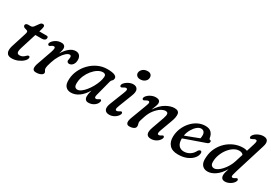

<svg xmlns="http://www.w3.org/2000/svg" viewBox="18 -1545 3358 2382"><g transform="rotate(30 1697.0 -354.0)"><path d="M121.5 -387.5 86.5 -398Q65.5 -408 65.5 -427Q65.5 -439.5 75.5 -447.2Q85.5 -455 101.5 -455H135Q150 -455 160 -459.8Q170 -464.5 180.5 -477.5L222 -534.5Q228.5 -543.5 237 -549Q245.5 -554.5 258 -554.5Q283 -554.5 283 -529.5Q283 -512 273 -478.5L264.5 -452.5H369.5Q392 -452.5 392 -431Q392 -411.5 377 -400.5Q362 -389.5 337 -389.5H244.5L175.5 -170Q157 -111.5 164.8 -91.8Q172.5 -72 199 -72Q222 -72 240.2 -81.2Q258.5 -90.5 278.5 -111.5Q287.5 -120 292 -122.5Q296.5 -125 303.5 -125Q320 -125 320 -105.5Q320 -82.5 293 -55.5Q266 -28.5 222.8 -9.5Q179.5 9.5 131 9.5Q76.5 9.5 59.5 -29Q42.5 -67.5 68.5 -142L126.5 -324.5Q136.5 -353.5 136.5 -367.2Q136.5 -381 121.5 -387.5Z M454 -358.5Q446.5 -359.5 441 -367.8Q435.5 -376 441 -390Q454 -420.5 491 -444.8Q528 -469 574 -469Q603 -469 617.2 -455.2Q631.5 -441.5 631.5 -417.5Q631.5 -402 626.5 -381.8Q621.5 -361.5 614.5 -339.5Q649 -398 691.8 -433Q734.5 -468 780 -468Q817 -468 836.8 -445Q856.5 -422 856.5 -383.5Q856.5 -340 834.8 -314Q813 -288 784.5 -288Q767.5 -288 759.8 -297.5Q752 -307 752 -318.5Q752 -328.5 755.2 -339.2Q758.5 -350 758.5 -363.5Q758.5 -376 753.5 -384Q748.5 -392 737 -392Q713.5 -392 684.8 -366.8Q656 -341.5 628.8 -296.8Q601.5 -252 582.5 -194Q569.5 -156 564.8 -133.5Q560 -111 560 -93.5Q560 -77 569.8 -64.5Q579.5 -52 579.5 -40.5Q579.5 -18.5 551.2 -4.2Q523 10 480.5 10Q440.5 10 434.5 -20.5Q428.5 -51 451 -109.5L519.5 -305Q533.5 -345 532.8 -364.2Q532 -383.5 513 -383.5Q498 -383.5 480 -369.5Q473.5 -364 467 -360.2Q460.5 -356.5 454 -358.5Z M1275 -125Q1263 -79 1290 -79Q1300 -79 1308 -83.2Q1316 -87.5 1325.5 -94Q1342 -106 1350.5 -100.5Q1365.5 -92.5 1353 -62Q1340.5 -32 1307 -11Q1273.5 10 1230.5 10Q1205.5 10 1191 -5.2Q1176.5 -20.5 1176.5 -50.5Q1176.5 -67 1179.5 -86Q1182.5 -105 1192 -140Q1147 -64.5 1093.2 -27.2Q1039.5 10 981 10Q932.5 10 904 -22.2Q875.5 -54.5 880.5 -126.5Q883.5 -191.5 912 -252.8Q940.5 -314 988.5 -363Q1036.5 -412 1098.8 -441Q1161 -470 1231.5 -470Q1305.5 -470 1337.8 -454.5Q1370 -439 1367.5 -412Q1366 -390.5 1352.5 -379.8Q1339 -369 1333.5 -350ZM987.5 -140.5Q984.5 -96 997.2 -79Q1010 -62 1033.5 -62Q1058 -62 1086 -82.2Q1114 -102.5 1141.2 -136Q1168.5 -169.5 1191.2 -209.8Q1214 -250 1228.5 -291Q1243 -332 1245 -366Q1246.5 -387.5 1235.2 -398.2Q1224 -409 1204.5 -409Q1168.5 -409 1131.5 -386Q1094.5 -363 1062.8 -324.2Q1031 -285.5 1010.5 -237.8Q990 -190 987.5 -140.5Z M1645 -562.5Q1612 -562.5 1594.5 -580.5Q1577 -598.5 1580 -624Q1583.5 -653.5 1610.2 -675.8Q1637 -698 1678 -698Q1711 -698 1726.8 -679.5Q1742.5 -661 1739 -633.5Q1736.5 -604.5 1710 -583.5Q1683.5 -562.5 1645 -562.5ZM1582.5 -145.5Q1567.5 -107.5 1570 -92.5Q1572.5 -77.5 1589.5 -77.5Q1601.5 -77.5 1624 -92.5Q1632 -98 1638.8 -100.5Q1645.5 -103 1652.5 -98.5Q1668.5 -87 1652 -57.5Q1636 -30 1602.5 -10Q1569 10 1529.5 10Q1482 10 1466 -22.5Q1450 -55 1476 -119L1552 -311.5Q1569 -352.5 1567 -368.2Q1565 -384 1547.5 -384Q1540 -384 1531 -379.8Q1522 -375.5 1511.5 -368Q1502 -362.5 1494.5 -360Q1487 -357.5 1480.5 -361Q1472.5 -366 1472 -377.2Q1471.5 -388.5 1480 -401.5Q1498.5 -428.5 1534 -448.2Q1569.5 -468 1605.5 -468Q1650 -468 1667 -435.2Q1684 -402.5 1655.5 -333Z M1800 -361Q1792 -366 1791.5 -377.2Q1791 -388.5 1799.5 -401.5Q1819.5 -431 1856 -449.5Q1892.5 -468 1928.5 -468Q1990.5 -468 1990.5 -418.5Q1990.5 -400 1980.8 -374.8Q1971 -349.5 1955 -308Q2013.5 -396.5 2077.5 -432.2Q2141.5 -468 2195 -468Q2256 -468 2263.2 -424.5Q2270.5 -381 2242.5 -307L2181.5 -141Q2158.5 -79.5 2189.5 -79.5Q2197.5 -79.5 2205.2 -82.2Q2213 -85 2224 -93Q2232 -98.5 2238.2 -101Q2244.5 -103.5 2251.5 -98.5Q2267 -87.5 2251.5 -58.5Q2235 -28 2201.2 -8.8Q2167.5 10.5 2129 10.5Q2030.5 10.5 2076 -117L2138 -291.5Q2155 -340 2149.8 -361Q2144.5 -382 2115.5 -382Q2085.5 -382 2048.2 -358Q2011 -334 1976.8 -289.5Q1942.5 -245 1922.5 -184Q1908.5 -140.5 1903.2 -123.5Q1898 -106.5 1898 -95.5Q1898 -84.5 1902.5 -71Q1907 -57.5 1907 -41.5Q1907 -17.5 1882.5 -3.5Q1858 10.5 1817.5 10.5Q1785 10.5 1777.5 -17.8Q1770 -46 1791.5 -99L1871.5 -311.5Q1888 -353 1886 -368Q1884 -383 1867 -383Q1853.5 -383 1831 -368Q1821 -362 1813.8 -359.8Q1806.5 -357.5 1800 -361Z M2756 -147Q2756 -111 2727 -74.5Q2698 -38 2644 -13.8Q2590 10.5 2515 10.5Q2431 10.5 2390.8 -35.2Q2350.5 -81 2353.5 -156Q2355.5 -217.5 2379 -273.5Q2402.5 -329.5 2441.8 -373.5Q2481 -417.5 2531.5 -443Q2582 -468.5 2638.5 -468.5Q2695 -468.5 2723.5 -438.8Q2752 -409 2757.5 -363Q2760.5 -346.5 2771 -346Q2788.5 -345.5 2788.5 -326.5Q2788.5 -301.5 2755.5 -291.5Q2725 -281 2685.8 -267Q2646.5 -253 2605 -238.5Q2563.5 -224 2525.5 -210.5Q2487.5 -197 2459.5 -187Q2458.5 -121 2486 -89.2Q2513.5 -57.5 2560.5 -57.5Q2605.5 -57.5 2644.2 -81.5Q2683 -105.5 2705 -150.5Q2721 -172.5 2737 -172.5Q2747 -172.5 2751.5 -165Q2756 -157.5 2756 -147ZM2608 -413Q2580.5 -413 2550.2 -387.8Q2520 -362.5 2496 -320.8Q2472 -279 2463.5 -229.5Q2491 -239.5 2525.8 -252.5Q2560.5 -265.5 2595.5 -279Q2630.5 -292.5 2659 -303.5Q2664 -322 2664 -349.5Q2664 -378.5 2649 -395.8Q2634 -413 2608 -413Z M3384.5 -606.5 3250.5 -175.5Q3237 -132.5 3233.2 -112Q3229.5 -91.5 3233.8 -85Q3238 -78.5 3248 -78.5Q3256.5 -78.5 3264.5 -82.2Q3272.5 -86 3282.5 -93Q3291 -98.5 3297.8 -101Q3304.5 -103.5 3311 -98.5Q3327 -86.5 3310.5 -58Q3295 -30.5 3259.5 -10Q3224 10.5 3189 10.5Q3130.5 10.5 3130.5 -51Q3130.5 -67 3135.2 -87Q3140 -107 3152.5 -146.5Q3105 -67 3048.8 -28.2Q2992.5 10.5 2938.5 10.5Q2885.5 10.5 2856.8 -27.2Q2828 -65 2837 -143Q2841.5 -210.5 2870.8 -269.5Q2900 -328.5 2947.2 -373Q2994.5 -417.5 3054.2 -442.5Q3114 -467.5 3180 -467.5Q3211.5 -467.5 3236 -458L3271 -569Q3282.5 -606 3280.2 -619.5Q3278 -633 3261 -633Q3246.5 -633 3223.5 -618Q3202.5 -605 3192 -611Q3185 -615.5 3184.2 -626.8Q3183.5 -638 3192.5 -651.5Q3211 -680 3249.5 -699Q3288 -718 3326 -718Q3371 -718 3386.5 -690Q3402 -662 3384.5 -606.5ZM2938.5 -128.5Q2938.5 -94.5 2953 -79.5Q2967.5 -64.5 2991 -64.5Q3014 -64.5 3041.5 -82Q3069 -99.5 3095.5 -129.5Q3122 -159.5 3143.8 -196.5Q3165.5 -233.5 3177.5 -272L3213.5 -386Q3196 -411.5 3155 -411.5Q3115 -411.5 3076.5 -387Q3038 -362.5 3006.8 -321.5Q2975.5 -280.5 2957 -230.2Q2938.5 -180 2938.5 -128.5Z"/></g></svg>

Font: Fraunces 9pt S100
Style: Italic
Weight: 400
Italic angle: -16°
Version: Version 1.000; ttfautohint (v1.8.3)